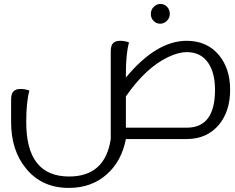

<svg xmlns="http://www.w3.org/2000/svg" viewBox="-20 -691 1166 954"><path d="M809.1 -587.4Q794.4 -573.2 775.9 -573.2Q756.8 -573.2 743.2 -586.9Q729.5 -600.6 729.5 -621.6Q729.5 -643.1 744.1 -657.2Q758.8 -671.4 777.3 -671.4Q796.4 -671.4 810.1 -657.2Q823.7 -643.1 823.7 -622.1Q823.7 -601.6 809.1 -587.4ZM908.7 -56.6Q1048.3 -57.1 1048.3 -244.1Q1048.3 -328.1 1015.6 -377Q979 -432.1 907.7 -432.1Q867.7 -432.1 814.9 -407.2Q703.6 -354 605.5 -211.9V-56.6ZM907.7 -488.3Q1008.8 -488.3 1067.9 -417Q1123.5 -350.1 1123.5 -245.1Q1123.5 -139.6 1068.8 -72.3Q1009.8 -1 908.7 0H605.5Q584.5 108.4 512.7 173.3Q436.5 242.7 321.8 242.7Q188.5 242.7 109.9 147Q35.2 56.6 35.2 -83.5V-195.8Q35.2 -225.6 46.9 -236.8Q58.6 -249 82 -249Q105.5 -249 126 -240.7Q110.4 -185.1 110.4 -84V-83.5Q110.4 186 323.2 186Q502.4 186 530.3 0V-435.5Q530.3 -464.8 542 -476.6Q553.7 -488.3 577.1 -488.3Q600.6 -488.3 621.1 -480Q605.5 -425.3 605.5 -323.7V-305.7Q756.8 -488.3 907.7 -488.3Z"/></svg>

Font: Sukar
Style: Regular
Weight: 400
Designer: Dario Muhafara - Ghiath Alsory
Foundry: Dario Muhafara - Ghiath Alsory
Version: Version 1.00 March 17, 2016, initial release